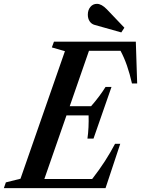

<svg xmlns="http://www.w3.org/2000/svg" viewBox="-75 -978 733 998"><path d="M-55 0 -44.5 -30 31.5 -49 262.5 -712 194.5 -731.5 205.5 -761.5H631L638 -544H611Q599.5 -595 585 -636.8Q570.5 -678.5 551.5 -714H387.5L287.5 -426H398.5Q421 -451.5 440.5 -477.8Q460 -504 473.5 -526H504.5L411 -257.5H379.5Q383.5 -284.5 385 -317Q386.5 -349.5 385.5 -378H270.5L155.5 -47.5H404Q441.5 -95.5 470.2 -140.2Q499 -185 523 -230.5H550L473.5 0ZM555.5 -809.5 417 -848.5Q400.5 -853 391 -867.2Q381.5 -881.5 381.5 -901.5Q381.5 -926 394.8 -942Q408 -958 429 -958Q453 -958 480.5 -929.5L571.5 -834Z"/></svg>

Font: Libre Caslon Condensed SemiBold Italic
Style: Regular
Weight: 600
Italic angle: -22.583°
Designer: Pablo Impallari, Rodrigo Fuenzalida, Katja Schimmel, Ertekin Erdin
Foundry: Pablo Impallari, Rodrigo Fuenzalida
Version: Version 2.000; ttfautohint (v1.8.4.7-5d5b);gftools[0.9.33]